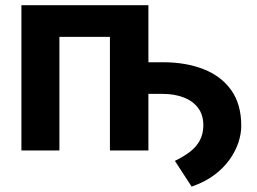

<svg xmlns="http://www.w3.org/2000/svg" viewBox="-20 -565 966 721"><path d="M437.9 -212.4V-331.3H591.3Q678.3 -331.3 744.9 -305Q811.4 -278.8 848.7 -225.9Q886 -172.9 886 -92.3Q886 -62.9 875.4 -30.2Q864.7 2.5 842.3 34.1Q820 65.7 784.6 92.2Q749.3 118.6 699.6 135.7L636.7 39.1Q669.4 23.4 693.2 5.1Q717 -13.1 729.9 -36.8Q742.9 -60.4 743.6 -92.3Q744 -132.8 724.3 -159.3Q704.5 -185.7 669.9 -199Q635.3 -212.4 591.3 -212.4ZM60.4 0V-545.5H537.3V0H392.8V-426.5H203.1V0Z"/></svg>

Font: InterMG
Style: Bold
Weight: 700
Designer: Rasmus Andersson
Foundry: rsms
Version: Version 3.019;December 26, 2023;FontCreator 15.0.0.2955 64-b